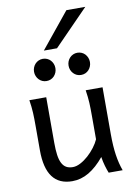

<svg xmlns="http://www.w3.org/2000/svg" viewBox="-105 -1045 789 1123"><g transform="rotate(-10 289.5 -483.5)"><path d="M449.2 0Q445.8 -8.3 441.9 -19.5Q438 -30.8 434.3 -43.5Q430.7 -56.2 427.5 -70.1Q424.3 -84 422.4 -97.7Q377.9 -43.5 330.8 -15.6Q283.7 12.2 231.9 12.2Q75.7 12.2 75.7 -197.8V-341.8Q75.7 -365.2 75.4 -384.3Q75.2 -403.3 74.2 -421.1Q73.2 -439 71.3 -457.5Q69.3 -476.1 65.9 -498H166V-227.1Q166 -185.5 170.2 -155.5Q174.3 -125.5 184.1 -106.2Q193.8 -86.9 209.7 -77.6Q225.6 -68.4 249 -68.4Q270.5 -68.4 294.9 -81.3Q319.3 -94.2 341.6 -114.3Q363.8 -134.3 382.1 -158.4Q400.4 -182.6 410.2 -205.1V-341.8Q410.2 -365.7 409.9 -385Q409.7 -404.3 408.7 -421.9Q407.7 -439.5 405.8 -457.5Q403.8 -475.6 400.4 -498H500.5V-219.7Q500.5 -148.4 508.5 -95Q516.6 -41.5 532.2 0ZM121.6 -656.7Q121.6 -670.4 126.5 -682.4Q131.3 -694.3 139.9 -703.4Q148.4 -712.4 159.9 -717.5Q171.4 -722.7 185.1 -722.7Q198.7 -722.7 210.4 -717.5Q222.2 -712.4 230.5 -703.4Q238.8 -694.3 243.7 -682.4Q248.5 -670.4 248.5 -656.7Q248.5 -643.1 243.7 -631.1Q238.8 -619.1 230.5 -610.1Q222.2 -601.1 210.4 -595.9Q198.7 -590.8 185.1 -590.8Q171.4 -590.8 159.9 -595.9Q148.4 -601.1 139.9 -610.1Q131.3 -619.1 126.5 -631.1Q121.6 -643.1 121.6 -656.7ZM326.7 -656.7Q326.7 -670.4 331.5 -682.4Q336.4 -694.3 345 -703.4Q353.5 -712.4 365 -717.5Q376.5 -722.7 390.1 -722.7Q403.8 -722.7 415.5 -717.5Q427.2 -712.4 435.5 -703.4Q443.8 -694.3 448.7 -682.4Q453.6 -670.4 453.6 -656.7Q453.6 -643.1 448.7 -631.1Q443.8 -619.1 435.5 -610.1Q427.2 -601.1 415.5 -595.9Q403.8 -590.8 390.1 -590.8Q376.5 -590.8 365 -595.9Q353.5 -601.1 345 -610.1Q336.4 -619.1 331.5 -631.1Q326.7 -643.1 326.7 -656.7ZM482.9 -979 277.8 -769H199.7L370.6 -979Z"/></g></svg>

Font: Andika New Basic
Style: Regular
Weight: 400
Designer: Victor Gaultney, Annie Olsen, Julie Remington, Don Collingsworth, Eric Hays
Foundry: SIL International
Version: Version 5.500